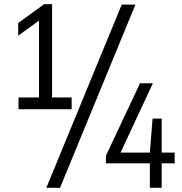

<svg xmlns="http://www.w3.org/2000/svg" viewBox="-20 -830 869 918"><path d="M68.5 -308V-364H166.5V-731.5L67 -659.5V-720L191 -810H229V-364H322.5V-308ZM201.5 68 562 -808H627.5L267 68ZM486.5 -49V-85.5L649.5 -432H711L556.5 -100.5H696.5L709.5 -263H753V-100.5H815V-49H753V68H696.5V-49Z"/></svg>

Font: Encode Sans Cnd
Style: Regular
Weight: 400
Width: 3
Designer: Multiple Designers
Foundry: Impallari Type
Version: Version 3.002; ttfautohint (v1.8.3) -l 8 -r 50 -G 200 -x 14 